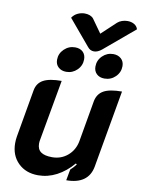

<svg xmlns="http://www.w3.org/2000/svg" viewBox="-96 -951 761 1025"><g transform="rotate(10 284.0 -438.0)"><path d="M473 -88Q464 -40 429.5 -15.5Q395 9 336 9L347 -51Q365 -67 377 -84L371 -88Q331 -41 283 -16Q235 9 183 9Q116 9 74.5 -32Q33 -73 33 -139Q33 -157 36 -175L81 -433Q88 -473 121 -491Q154 -509 220 -509L162 -184Q159 -171 159 -159Q159 -128 179 -113.5Q199 -99 240 -99Q289 -99 324.5 -129.5Q360 -160 369 -209L408 -433Q416 -473 448.5 -491Q481 -509 547 -509ZM457 -866Q467 -875 481.5 -880Q496 -885 511 -885Q532 -885 547.5 -876Q563 -867 568 -850L404 -712Q382 -694 362 -694Q341 -694 327 -712L211 -850Q223 -868 241.5 -876.5Q260 -885 279 -885Q295 -885 307.5 -880Q320 -875 327 -866L379 -793ZM176 -616Q176 -650 201 -674Q226 -698 260 -698Q287 -698 302.5 -683Q318 -668 318 -643Q318 -609 293.5 -585Q269 -561 235 -561Q209 -561 192.5 -576Q176 -591 176 -616ZM384 -616Q384 -650 408.5 -674Q433 -698 467 -698Q493 -698 509.5 -683Q526 -668 526 -643Q526 -609 501.5 -585Q477 -561 442 -561Q416 -561 400 -576Q384 -591 384 -616Z"/></g></svg>

Font: K2D
Style: Bold Italic
Weight: 700
Italic angle: -10°
Designer: Katatrad Aksorn Co.,Ltd.
Foundry: Cadson Demak Co.,Ltd.
Version: Version 1.000; ttfautohint (v1.6)